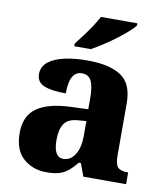

<svg xmlns="http://www.w3.org/2000/svg" viewBox="-86 -837 786 917"><g transform="rotate(10 307.0 -378.0)"><path d="M200 10Q135 10 89 -30Q43 -70 43 -154Q43 -236 98 -275Q153 -314 265 -318L346 -321V-375Q346 -430 333 -457.5Q320 -485 287 -485Q227 -485 227 -377Q155 -377 120 -392.5Q85 -408 85 -446Q85 -483 114.5 -506Q144 -529 193 -539.5Q242 -550 301 -550Q411 -550 466.5 -512.5Q522 -475 522 -381V-128Q522 -87 535 -72Q548 -57 582 -57H586V0H379L356 -62H346Q324 -35 304.5 -19.5Q285 -4 261 3Q237 10 200 10ZM269 -67Q304 -67 325.5 -101Q347 -135 347 -191V-264L310 -261Q260 -258 241 -230.5Q222 -203 222 -151Q222 -67 269 -67ZM228 -619Q243 -638 262.5 -664Q282 -690 300 -717Q318 -744 329 -766H506V-756Q497 -743 474.5 -723Q452 -703 423 -681Q394 -659 363.5 -639.5Q333 -620 308 -606H228Z"/></g></svg>

Font: Noto Serif Telugu ExtraBold
Style: Regular
Weight: 800
Designer: Jelle Bosma - Monotype Design Team
Foundry: Monotype Imaging Inc.
Version: Version 2.005; ttfautohint (v1.8.4.7-5d5b)